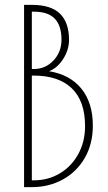

<svg xmlns="http://www.w3.org/2000/svg" viewBox="-20 -770 443 790"><path d="M79 -750H111Q190 -750 227 -713.5Q264 -677 264 -606Q264 -565 240 -527.5Q216 -490 182 -477Q268 -463 315 -405Q362 -347 362 -253Q362 -178 329 -120.5Q296 -63 238.5 -31.5Q181 0 111 0H79ZM119 -486Q167 -486 200 -521Q233 -556 233 -607Q233 -664 205.5 -693Q178 -722 119 -722H111V-486ZM119 -28Q178 -28 226 -56.5Q274 -85 302 -136Q330 -187 330 -251Q330 -354 275.5 -406.5Q221 -459 119 -459H111V-28Z"/></svg>

Font: Poiret One
Style: Regular
Weight: 400
Designer: Denis Masharov (denis.masharov@gmail.com), Cyreal (Charset Expansion)
Foundry: Denis Masharov
Version: Version 1.101